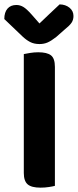

<svg xmlns="http://www.w3.org/2000/svg" viewBox="-36 -856 358 883"><path d="M73.5 -415.1H216.5V-1.3Q207.6 1.3 189 4.1Q170.4 7 150.5 7Q108.7 7 91.1 -8.3Q73.5 -23.6 73.5 -60.4ZM216.5 -239.9H73.5V-607.3Q83.1 -609.3 102.2 -612.5Q121.3 -615.6 139.9 -615.6Q180.4 -615.6 198.4 -601.5Q216.5 -587.4 216.5 -548.3ZM145.5 -748.1Q167.8 -769.4 191.5 -792Q215.1 -814.7 238.1 -835.8Q265.4 -835.4 283.7 -820.5Q301.9 -805.6 301.9 -782.3Q301.9 -764.4 292.8 -751.1Q283.6 -737.8 261.4 -720.2L222.5 -685.9Q199.7 -668 182.9 -660.7Q166.1 -653.4 145.5 -653.4Q120.6 -653.4 102.2 -663Q83.8 -672.7 66.8 -689L-16.2 -768.4Q-16.2 -799.3 -1.6 -816.2Q13 -833.1 39.3 -833.1Q56.2 -833.1 71.3 -824.1Q86.4 -815.2 109.3 -789.3Z"/></svg>

Font: Baloo Tammudu 2
Style: Regular
Weight: 400
Designer: Maithili Shingre, Omkar Shende and Ek Type
Foundry: Ek Type
Version: Version 1.700